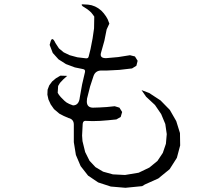

<svg xmlns="http://www.w3.org/2000/svg" viewBox="-20 -850 1040 908"><path d="M649.4 -423.8 685.5 -410.2 739.3 -375 783.2 -330.1 813.5 -277.3 831.1 -220.7 832 -162.1 816.4 -103.5 782.2 -49.8 728.5 -5.9 665 22.5 652.3 30.3 573.2 38.1 503.9 32.2 444.3 12.7 396.5 -19.5 361.3 -64.5 338.9 -117.2 329.1 -177.7V-245.1V-260.7Q329.1 -286.1 303.7 -292L281.2 -301.8L260.7 -312.5L235.4 -334L219.7 -356.4L209 -379.9L204.1 -402.3L205.1 -425.8L212.9 -446.3L226.6 -464.8L244.1 -479.5L265.6 -492.2L297.9 -491.2L278.3 -473.6L263.7 -458L254.9 -443.4L252.9 -411.1L258.8 -401.4L267.6 -390.6L285.2 -373L294.9 -365.2L307.6 -358.4L325.2 -351.6Q353.5 -351.6 357.4 -389.6L368.2 -450.2L381.8 -508.8Q384.8 -521.5 372.1 -523.4L334 -531.2L292 -546.9L256.8 -569.3L229.5 -599.6L214.8 -637.7L218.8 -652.3Q226.6 -680.7 242.2 -646.5L258.8 -621.1L281.2 -602.5L309.6 -588.9L345.7 -579.1L386.7 -574.2Q397.5 -573.2 399.4 -583L408.2 -618.2L418 -668.9L424.8 -715.8L425.8 -771.5L418.9 -781.2L411.1 -791L401.4 -799.8L389.6 -808.6L371.1 -820.3Q358.4 -832 377.9 -829.1L396.5 -828.1L413.1 -825.2L429.7 -819.3L445.3 -810.5L459 -799.8L470.7 -787.1L481.4 -772.5L489.3 -758.8L497.1 -738.3L484.4 -710.9L473.6 -657.2L458 -601.6Q449.2 -573.2 484.4 -575.2L539.1 -580.1L594.7 -588.9L618.2 -583L630.9 -562.5L625 -539.1L604.5 -526.4L544.9 -519.5L488.3 -516.6H460Q430.7 -516.6 421.9 -489.3L406.2 -441.4L391.6 -383.8L390.6 -370.1Q390.6 -341.8 418.9 -340.8L450.2 -341.8L484.4 -343.8L522.5 -347.7L544.9 -340.8L557.6 -320.3L550.8 -296.9L530.3 -285.2L490.2 -281.2L453.1 -278.3L418.9 -277.3L386.7 -278.3Q373 -280.3 371.1 -264.6L368.2 -209L370.1 -182.6L382.8 -130.9L403.3 -89.8L431.6 -59.6L467.8 -38.1L513.7 -25.4L571.3 -22.5L635.7 -33.2L686.5 -57.6L724.6 -88.9L750 -127L764.6 -169.9L768.6 -215.8L761.7 -263.7L742.2 -310.5L712.9 -353.5L670.9 -392.6Z"/></svg>

Font: B2 Hana
Style: Regular
Weight: 500
Version: 2020-08-05; (max)